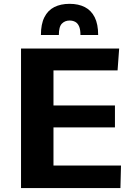

<svg xmlns="http://www.w3.org/2000/svg" viewBox="-20 -958 699 978"><path d="M87.1 0V-710.9H587L578.9 -599.5H252.4V-420.8H565.5V-308.9H252.4V-114.7H596.3L593.4 0ZM188.4 -779.6Q188.4 -835.2 206.1 -870.2Q223.7 -905.3 256.5 -921.9Q289.4 -938.5 334.5 -938.5Q379.5 -938.5 412 -921.9Q444.5 -905.3 462.3 -870.2Q480 -835.2 480 -779.6H389.8Q389.8 -808 382.7 -824.1Q375.5 -840.2 362.9 -846.8Q350.4 -853.4 334.5 -853.4Q310.9 -853.4 295.4 -837.8Q279.8 -822.3 279.8 -779.6Z"/></svg>

Font: Comme
Style: Regular
Weight: 400
Designer: Vernon Adams
Foundry: Vernon Adams
Version: Version 1.000;gftools[0.9.27]